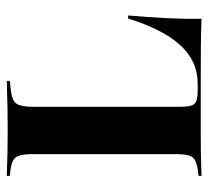

<svg xmlns="http://www.w3.org/2000/svg" viewBox="-44 -567 611 563"><g transform="rotate(-90 261.5 -285.5)"><path d="M149.2 -2.4Q123.4 -2.4 100 -2Q76.6 -1.6 58.5 -1.2Q40.3 -0.8 27.4 0V-8.9L42.7 -10.5Q62.9 -13.7 73.4 -19.4Q83.9 -25 87.5 -38.7Q91.1 -52.4 91.1 -78.2V-369.4H229.8V-66.1Q229.8 -42.7 233.1 -31Q236.3 -19.4 246.8 -15.3Q257.3 -11.3 277.4 -11.3H296Q331.5 -11.3 360.1 -24.6Q388.7 -37.9 412.1 -64.1Q435.5 -90.3 454.4 -128.2Q473.4 -166.1 488.7 -215.3H497.6Q492.7 -158.1 489.9 -104.4Q487.1 -50.8 487.9 0Q455.6 -1.6 408.5 -2Q361.3 -2.4 290.3 -2.4H159.7ZM149.2 -568.5H160.5H171Q199.2 -568.5 224.6 -569Q250 -569.4 271 -570.2Q291.9 -571 305.6 -571V-562.1L282.3 -559.7Q249.2 -556.5 239.5 -543.5Q229.8 -530.6 229.8 -492.7V-369.4H91.1V-492.7Q91.1 -518.5 87.5 -532.3Q83.9 -546 73.4 -552Q62.9 -558.1 42.7 -560.5L27.4 -562.1V-571Q40.3 -571 58.5 -570.2Q76.6 -569.4 100 -569Q123.4 -568.5 149.2 -568.5Z"/></g></svg>

Font: Playfair 144pt SemiCondensed ExtraBold
Style: Regular
Weight: 800
Width: 4
Designer: Claus Eggers Sørensen
Foundry: Claus Eggers Sørensen
Version: Version 2.203